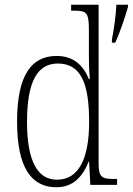

<svg xmlns="http://www.w3.org/2000/svg" viewBox="-20 -780 560 810"><path d="M218 10C287 10 328 -33 354 -98H356L361 0H474V-25H463C408 -25 396 -32 396 -93V-760H280V-735H290C343 -735 355 -730 355 -656V-548C355 -515 356 -479 359 -447H355C330 -506 289 -544 219 -544C114 -544 52 -465 52 -267C52 -70 114 10 218 10ZM452 -612V-600H466C486 -642 508 -709 520 -751V-760H471C469 -713 461 -660 452 -612ZM221 -22C140 -21 94 -98 94 -265C94 -437 138 -512 224 -512C323 -512 356 -426 356 -265C356 -111 312 -22 221 -22Z"/></svg>

Font: Noto Serif Armenian Condensed ExtraLight
Style: Regular
Weight: 200
Width: 3
Designer: Monotype Design Team
Foundry: Monotype Imaging Inc.
Version: Version 2.008